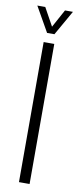

<svg xmlns="http://www.w3.org/2000/svg" viewBox="-87 -778 335 810"><g transform="rotate(10 80.5 -373.5)"><path d="M57.5 0V-600H103V0ZM65 -640.5 4.5 -747H38.5L81 -670L123 -747H157L96.5 -640.5Z"/></g></svg>

Font: Big Shoulders Stencil Display Light
Style: Regular
Weight: 300
Designer: Patric King
Foundry: XO Type Co
Version: Version 1.000